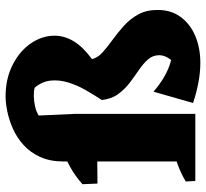

<svg xmlns="http://www.w3.org/2000/svg" viewBox="-45 -682 745 695"><g transform="rotate(-90 327.5 -334.5)"><path d="M447 18.2Q413 18.2 374.8 10.9Q336.5 3.5 302.2 -8.2L343.2 -151.5Q365.8 -131 396.1 -113.1Q426.5 -95.2 457.8 -87.5Q475.2 -109.5 475.2 -130.2Q475.2 -154 460 -171.2Q444.8 -188.5 421.8 -204.1Q398.8 -219.8 375.2 -237.6Q351.8 -255.5 334.2 -279.6Q316.8 -303.8 313 -338.5Q331.2 -366 348.9 -396.9Q366.5 -427.8 376.5 -460.2Q386.5 -492.8 383.2 -523.8Q380 -554.8 357.5 -581.5Q344.8 -585 326.8 -584.6Q308.8 -584.2 290.4 -580.2Q272 -576.2 256.8 -567L262.8 -436.2V0H90.5V-477.5Q90.5 -525.8 106.9 -561.6Q123.2 -597.5 150 -621.6Q176.8 -645.8 208.4 -659.9Q240 -674 271 -680.4Q302 -686.8 325.5 -686.8Q389.8 -686.8 439.6 -661.6Q489.5 -636.5 517.6 -595.9Q545.8 -555.2 545.8 -509.5Q545.8 -473.5 525.6 -440.1Q505.5 -406.8 461 -374Q466 -353.2 485.6 -335.6Q505.2 -318 530.9 -299.5Q556.5 -281 581.2 -258.9Q606 -236.8 622.5 -207.1Q639 -177.5 639 -136.5Q639 -87.5 613.4 -52.9Q587.8 -18.2 544.6 0Q501.5 18.2 447 18.2ZM20 0 18 -34.5Q46.5 -51.8 80 -64Q113.5 -76.2 141.5 -82.8L132 0ZM10.5 -354.2 8.2 -408.5Q38.2 -435.2 72.4 -454Q106.5 -472.8 143.8 -485.2L210.8 -424.5L197.8 -355.8Z"/></g></svg>

Font: Eczar
Style: Regular
Weight: 400
Designer: Vaibhav Singh
Foundry: Rosetta Type Foundry
Version: Version 2.000